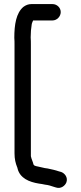

<svg xmlns="http://www.w3.org/2000/svg" viewBox="-20 -737 396 939"><path d="M237 -717H133C119 -717 106 -712 94 -703C59 -673 50 -617 50 -552C51 -541 51 -530 51 -520V13C51 41 56 61 64 81C65 83 66 85 66 88C78 134 121 153 171 161L185 163L200 166C218 168 229 172 244 177L254 180C278 188 299 171 305 154C313 130 296 110 279 104L268 101C251 95 232 91 213 87L199 85C194 84 190 83 186 82C177 79 158 77 149 73L144 68C141 54 134 42 131 27V-520C131 -531 131 -542 130 -554C130 -578 132 -598 135 -617C135 -621 140 -633 142 -637H237C258 -637 277 -656 277 -678C277 -700 258 -717 237 -717Z"/></svg>

Font: Electronic
Style: ExBd
Weight: 800
Version: Version 1.011